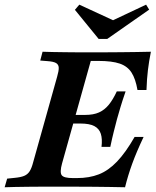

<svg xmlns="http://www.w3.org/2000/svg" viewBox="-39 -789 659 809"><path d="M131.5 -2.4Q106.5 -2.4 78.2 -2Q50 -1.6 24.2 -1.2Q-1.6 -0.8 -19.4 0L-8.9 -36.3L21.8 -39.5Q48.4 -41.9 62.9 -48Q77.4 -54 85.9 -67.3Q94.4 -80.6 100.8 -105.6L201.6 -465.3Q208.9 -490.3 208.5 -503.6Q208.1 -516.9 197.2 -523.4Q186.3 -529.8 160.5 -531.5L130.6 -533.9L140.3 -571Q158.1 -570.2 183.1 -569.8Q208.1 -569.4 236.7 -569Q265.3 -568.5 291.1 -568.5H291.9H396Q434.7 -568.5 469 -569Q503.2 -569.4 535.1 -569.8Q566.9 -570.2 596.8 -571Q588.7 -530.6 584.3 -494Q579.8 -457.3 578.2 -409.7H540.3Q532.3 -456.5 515.3 -483.1Q498.4 -509.7 465.7 -521Q433.1 -532.3 375 -532.3H343.5L222.6 -100.8Q212.1 -62.9 221 -50.8Q229.8 -38.7 267.7 -38.7H285.5Q337.1 -38.7 377.4 -54.4Q417.7 -70.2 454 -108.1Q490.3 -146 528.2 -212.1H566.1Q536.3 -149.2 518.1 -99.2Q500 -49.2 487.9 0Q454.8 -0.8 423.4 -1.2Q391.9 -1.6 357.7 -2Q323.4 -2.4 280.6 -2.4H137.9ZM243.5 -268.5 254 -304.8H418.5L408.1 -268.5ZM388.7 -170.2Q392.7 -203.2 385.9 -225Q379 -246.8 358.5 -257.7Q337.9 -268.5 300 -268.5L320.2 -304.8Q354.8 -304.8 378.2 -315.3Q401.6 -325.8 419.4 -347.6Q437.1 -369.4 453.2 -404H490.3Q475.8 -362.1 468.5 -337.1Q461.3 -312.1 454 -287.1Q446.8 -258.9 440.3 -233.9Q433.9 -208.9 425.8 -170.2ZM576.6 -769.4 589.5 -748.4 412.9 -625H376.6L276.6 -747.6L295.2 -769.4L461.3 -692.7L393.5 -683.1Z"/></svg>

Font: Playfair 9pt
Style: Bold Italic
Weight: 700
Italic angle: -15.6°
Designer: Claus Eggers Sørensen
Foundry: Claus Eggers Sørensen
Version: Version 2.203